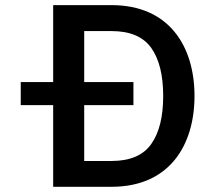

<svg xmlns="http://www.w3.org/2000/svg" viewBox="-20 -717 820 737"><path d="M59.6 -401.9V-313.5H184.1V0H408.2C630.9 0 726.6 -160.2 726.6 -348.6C726.6 -537.1 630.9 -697.3 408.2 -697.3H184.1V-401.9ZM606.4 -348.6C606.4 -269 591.3 -207.5 560.5 -164.1C529.8 -120.6 479 -99.1 408.2 -99.1H303.2V-313.5H492.2V-401.9H303.2V-597.7H408.2C479 -597.7 529.8 -576.2 560.5 -533.2C591.3 -489.7 606.4 -428.2 606.4 -348.6Z"/></svg>

Font: Estedad SemiBold
Style: Regular
Weight: 600
Designer: Amin Abedi
Version: Version 7.3